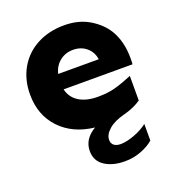

<svg xmlns="http://www.w3.org/2000/svg" viewBox="-126 -581 803 882"><g transform="rotate(-20 275.5 -140.5)"><path d="M336 201Q276 201 237.5 175.5Q199 150 199 102Q199 43 259 8Q154 -4 92 -69.5Q30 -135 30 -236Q30 -309 62.5 -365Q95 -421 153 -451.5Q211 -482 285 -482Q356 -482 407.5 -451Q459 -420 486 -376Q521 -318 521 -236Q521 -215 520 -206H183Q193 -164 228.5 -142Q264 -120 320 -120Q369 -120 405.5 -130Q442 -140 490 -160V-40Q457 -17 410 -4L406 -3Q355 10 327.5 34Q300 58 300 84Q300 101 311.5 110.5Q323 120 345 120Q372 120 410.5 106Q449 92 477 70V151Q455 171 417 186Q379 201 336 201ZM382 -281Q377 -317 350.5 -339.5Q324 -362 285 -362Q247 -362 219.5 -339.5Q192 -317 184 -281Z"/></g></svg>

Font: Madhuban Bold
Style: Regular
Weight: 700
Designer: jaikishan Patel
Foundry: MagicType
Version: Version 1.000